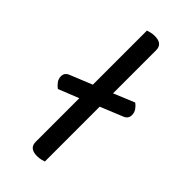

<svg xmlns="http://www.w3.org/2000/svg" viewBox="-214 -702 753 753"><g transform="rotate(45 162.5 -325.0)"><path d="M202 -2Q197 0 187 2.5Q177 5 165 5Q122 5 122 -31V-273L37 -239Q28 -245 19 -256.5Q10 -268 10 -283Q10 -303 31 -311L122 -348V-648Q127 -650 137.5 -652.5Q148 -655 159 -655Q202 -655 202 -619V-380L289 -416Q298 -410 306.5 -398.5Q315 -387 315 -372Q315 -352 295 -344L202 -306V-2Z"/></g></svg>

Font: Baloo Chettan 2
Style: Regular
Weight: 400
Designer: Maithili Shingre, Unnati Kotecha and Ek Type
Foundry: Ek Type
Version: Version 1.640;hotconv 1.0.111;makeotfexe 2.5.65597; ttfautoh